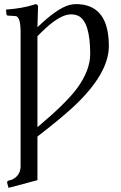

<svg xmlns="http://www.w3.org/2000/svg" viewBox="-20 -678 580 924"><path d="M321.8 -608.9Q272.9 -608.9 201.7 -543.9Q182.6 -526.9 160.2 -503.9V-65.9Q298.3 -181.6 351.1 -253.4Q413.6 -338.9 414.1 -417Q414.1 -574.7 356 -602.1Q340.3 -608.9 321.8 -608.9ZM160.2 -546.9Q255.4 -638.7 314.9 -654.3Q331.1 -658.2 345.2 -658.2Q491.7 -658.2 502.9 -485.8Q503.9 -471.2 503.9 -457Q503.9 -321.8 330.1 -161.1Q268.6 -104.5 160.2 -21V189L21 226.1L14.2 201.2Q14.2 193.8 19 191.9L39.1 186Q76.7 167 79.1 126V-522.9Q79.1 -593.8 57.6 -600.1Q53.2 -601.1 48.8 -601.1L17.1 -603Q12.2 -604.5 11.2 -607.9L8.8 -631.8Q88.9 -637.7 144 -655.8Q147.9 -657.2 149.9 -658.2Q162.1 -656.7 163.1 -647.9Q163.1 -646 160.2 -546.9Z"/></svg>

Font: Linux Biolinum Capitals O
Style: Small Caps
Weight: 400
Designer: Philipp H. Poll
Foundry: Philipp H. Poll
Version: Version 1.0.4